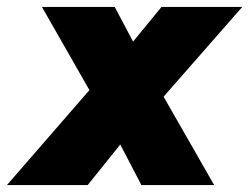

<svg xmlns="http://www.w3.org/2000/svg" viewBox="-99 -534 719 554"><path d="M-79 0 159 -274 22 -514H232L285 -414L367 -514H600L373 -255L519 0H309L248 -117L154 0Z"/></svg>

Font: Livvic Black
Style: Italic
Weight: 900
Italic angle: -10°
Designer: Jacques Le Bailly, Baron von Fonthausen
Version: Version 1.001; ttfautohint (v1.8.2)